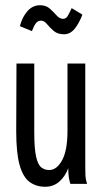

<svg xmlns="http://www.w3.org/2000/svg" viewBox="-20 -703 390 734"><path d="M153 11Q118 11 93 -7.5Q68 -26 55 -72Q42 -118 42 -201L43 -460H111V-198Q111 -135 118 -104Q125 -73 138 -63Q151 -53 168 -53Q197 -53 217.5 -90.5Q238 -128 238 -203V-460H306V-71Q306 -53 306.5 -35.5Q307 -18 313 0H249Q244 -16 242.5 -29.5Q241 -43 241 -60Q229 -28 206.5 -8.5Q184 11 153 11ZM254 -672 295 -647Q282 -613 265 -592.5Q248 -572 225 -572Q200 -572 185 -585Q170 -598 159.5 -611Q149 -624 137 -624Q125 -624 117.5 -614.5Q110 -605 102 -584L56 -603Q65 -638 85 -660.5Q105 -683 133 -683Q156 -683 170.5 -670Q185 -657 196.5 -644Q208 -631 221 -631Q232 -631 238.5 -641.5Q245 -652 254 -672Z"/></svg>

Font: Inconsolata ExtraCondensed Medium
Style: Regular
Weight: 500
Width: 2
Monospace: yes
Designer: Raph Levien, Cyreal, Brenton Simpson
Foundry: Raph Levien, Cyreal, Google
Version: Version 3.001; ttfautohint (v1.8.2.53-6de2)